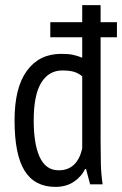

<svg xmlns="http://www.w3.org/2000/svg" viewBox="-20 -720 478 752"><path d="M374 -633H438V-574H374V-172Q374 -121 375 -79.5Q376 -38 382 2H333L317 -58H313Q299 -28 269 -8Q239 12 197 12Q116 12 76.5 -51Q37 -114 37 -249Q37 -377 85.5 -443Q134 -509 219 -509Q248 -509 265 -505.5Q282 -502 302 -494V-574H177V-633H302V-700H374ZM302 -421Q288 -433 270.5 -438.5Q253 -444 224 -444Q171 -444 141.5 -396Q112 -348 112 -248Q112 -204 117.5 -168.5Q123 -133 134.5 -107Q146 -81 164.5 -67Q183 -53 210 -53Q282 -53 302 -138Z"/></svg>

Font: PT Sans Narrow
Style: Regular
Weight: 400
Width: 3
Designer: A.Korolkova, O.Umpeleva, V.Yefimov
Foundry: ParaType Ltd
Version: Version 2.003W OFL